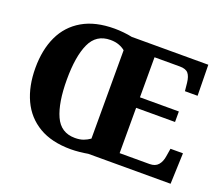

<svg xmlns="http://www.w3.org/2000/svg" viewBox="-120 -907 1283 1099"><g transform="rotate(20 521.5 -357.5)"><path d="M403 10Q286 10 208.5 -36Q131 -82 92.5 -165Q54 -248 54 -359Q54 -470 92.5 -552Q131 -634 209 -679.5Q287 -725 404 -725Q430 -725 459.5 -722Q489 -719 511 -714H978L981 -526H904L899 -575Q895 -613 880 -631Q865 -649 828 -649H674V-405H911V-341H674V-65H856Q891 -65 908.5 -85.5Q926 -106 931 -139L939 -188H1015L1008 0H507Q485 4 456.5 7Q428 10 403 10ZM403 -59Q433 -59 454.5 -67Q476 -75 494 -88V-626Q479 -639 456.5 -647.5Q434 -656 404 -656Q318 -656 282 -577.5Q246 -499 246 -358Q246 -217 281.5 -138Q317 -59 403 -59Z"/></g></svg>

Font: Noto Serif Sinhala ExtraBold
Style: Regular
Weight: 800
Designer: Jelle Bosma - Monotype Design Team
Foundry: Monotype Imaging Inc.
Version: Version 2.007; ttfautohint (v1.8.4.7-5d5b)